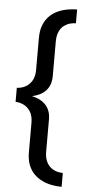

<svg xmlns="http://www.w3.org/2000/svg" viewBox="-59 -740 446 941"><g transform="rotate(5 164.0 -270.0)"><path d="M281.5 167V99Q269.5 99 254.2 95.2Q239 91.5 224.5 81Q210 70.5 200.5 51Q191 31.5 191 -0.5V-155Q191 -182.5 183 -201Q175 -219.5 162.8 -231.2Q150.5 -243 137.2 -249.5Q124 -256 113.2 -259Q102.5 -262 98.5 -263Q103 -264.5 113.5 -267.2Q124 -270 137.2 -276.5Q150.5 -283 162.8 -294.8Q175 -306.5 183 -325Q191 -343.5 191 -371V-538.5Q191 -570 200.5 -589.8Q210 -609.5 224.5 -619.8Q239 -630 254.2 -633.8Q269.5 -637.5 281.5 -637.5V-705.5Q259.5 -705.5 235.2 -701.2Q211 -697 188.2 -687Q165.5 -677 147.2 -659.2Q129 -641.5 118 -614.8Q107 -588 107 -550V-393.5Q107 -359 93.5 -337.8Q80 -316.5 60 -307Q40 -297.5 20.5 -297.5V-228Q40 -228 60 -218.5Q80 -209 93.5 -188Q107 -167 107 -133V11.5Q107 49 117.8 75.8Q128.5 102.5 146.8 120Q165 137.5 187.8 148Q210.5 158.5 234.8 162.8Q259 167 281.5 167Z"/></g></svg>

Font: Anybody UltraCondensed Thin
Style: Regular
Weight: 400
Version: Version 1.111